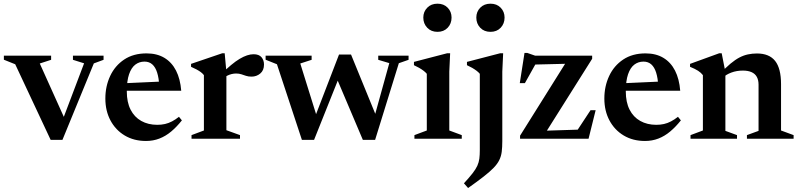

<svg xmlns="http://www.w3.org/2000/svg" viewBox="-28 -734 4228 1016"><path d="M468.5 -398.5 302.5 6H240L52.5 -394L-7.5 -418V-439.5H242.5V-417.5L182.5 -398L323.5 -85L297.5 -83.5L417 -399L358 -417.5V-439.5H520V-417.5Z M747.5 -451.5Q802.5 -451.5 841.8 -428Q881 -404.5 903.5 -360.5Q926 -316.5 931 -254H616.5L617 -293L871 -304.5L815 -279.5Q812.5 -321.5 803.5 -350Q794.5 -378.5 778 -393.2Q761.5 -408 736.5 -408Q709 -408 688 -392Q667 -376 655 -341.2Q643 -306.5 643 -250Q643 -193 663 -153.8Q683 -114.5 719.5 -94Q756 -73.5 804.5 -73.5Q826 -73.5 845 -77.8Q864 -82 882.5 -91.8Q901 -101.5 919 -116L934.5 -97Q907 -62.5 877.8 -38Q848.5 -13.5 815.5 -0.8Q782.5 12 744.5 12Q680.5 12 632 -17Q583.5 -46 556.5 -96.8Q529.5 -147.5 529.5 -212.5Q529.5 -277.5 555 -332Q580.5 -386.5 629.2 -419Q678 -451.5 747.5 -451.5Z M1313.5 -447Q1342.5 -447 1355.8 -431.2Q1369 -415.5 1369 -392.5Q1369 -361.5 1349.2 -345Q1329.5 -328.5 1303 -328.5Q1286 -328.5 1273.5 -332.8Q1261 -337 1249 -341Q1237 -345 1221 -345Q1209.5 -345 1197.2 -342Q1185 -339 1173.5 -333Q1162 -327 1152 -318.5L1141.5 -341.5Q1170.5 -369.5 1194.8 -389.8Q1219 -410 1240 -422.5Q1261 -435 1279.2 -441Q1297.5 -447 1313.5 -447ZM1170 -353.5V-45L1242 -19V0H985.5V-19L1051 -43.5V-336.5Q1043.5 -346 1033.8 -353Q1024 -360 1011.5 -366.8Q999 -373.5 983 -380.5V-396L1147.5 -452H1161Z M2032 -400 1973.5 -417.5V-439.5H2134V-417.5L2082.5 -399.5L1957 6H1892L1746.5 -337L1775.5 -348L1634 6H1569.5L1437.5 -394L1377.5 -418V-439.5H1621V-417.5L1561 -398L1655 -96.5L1630.5 -93.5L1766 -445.5H1829.5L1972 -97L1947 -93Z M2287 -565.5Q2253.5 -565.5 2232.8 -587.2Q2212 -609 2212 -641Q2212 -672 2232.8 -693.2Q2253.5 -714.5 2287 -714.5Q2320.5 -714.5 2341 -693.2Q2361.5 -672 2361.5 -641Q2361.5 -609 2341 -587.2Q2320.5 -565.5 2287 -565.5ZM2354 -452 2349.5 -355V-43.5L2415.5 -19V0H2165V-19L2230.5 -43.5V-343.5Q2224 -351.5 2213.5 -359.5Q2203 -367.5 2190 -375Q2177 -382.5 2162.5 -389V-406.5L2337.5 -452Z M2567.5 -565.5Q2534 -565.5 2513.2 -587.2Q2492.5 -609 2492.5 -641Q2492.5 -672 2513.2 -693.2Q2534 -714.5 2567.5 -714.5Q2601 -714.5 2621.5 -693.2Q2642 -672 2642 -641Q2642 -609 2621.5 -587.2Q2601 -565.5 2567.5 -565.5ZM2511 -343.5Q2504.5 -351.5 2494 -359.5Q2483.5 -367.5 2470.5 -375Q2457.5 -382.5 2443 -389V-406.5L2618 -452H2634.5L2630 -355V12.5Q2630 45 2627 69Q2624 93 2614 113.2Q2604 133.5 2584.2 154Q2564.5 174.5 2531.5 200.2Q2498.5 226 2449 261L2427 236Q2455.5 205 2472.5 183.2Q2489.5 161.5 2497.8 143.2Q2506 125 2508.5 105.8Q2511 86.5 2511 60Z M2724 0V-16L2978 -421.5L3030.5 -398L2763.5 -391.5L2823 -425.5L2749.5 -294H2722.5L2747.5 -454H2762L2803.5 -439.5H3105.5V-423L2849.5 -16.5L2797 -40.5L3048 -48.5L3008.5 -16.5L3097 -151H3124L3086.5 0Z M3388 -451.5Q3443 -451.5 3482.2 -428Q3521.5 -404.5 3544 -360.5Q3566.5 -316.5 3571.5 -254H3257L3257.5 -293L3511.5 -304.5L3455.5 -279.5Q3453 -321.5 3444 -350Q3435 -378.5 3418.5 -393.2Q3402 -408 3377 -408Q3349.5 -408 3328.5 -392Q3307.5 -376 3295.5 -341.2Q3283.5 -306.5 3283.5 -250Q3283.5 -193 3303.5 -153.8Q3323.5 -114.5 3360 -94Q3396.5 -73.5 3445 -73.5Q3466.5 -73.5 3485.5 -77.8Q3504.5 -82 3523 -91.8Q3541.5 -101.5 3559.5 -116L3575 -97Q3547.5 -62.5 3518.2 -38Q3489 -13.5 3456 -0.8Q3423 12 3385 12Q3321 12 3272.5 -17Q3224 -46 3197 -96.8Q3170 -147.5 3170 -212.5Q3170 -277.5 3195.5 -332Q3221 -386.5 3269.8 -419Q3318.5 -451.5 3388 -451.5Z M3810.5 -352.5V-41.5L3872 -19V0H3626V-19L3691.5 -43.5V-336.5Q3681.5 -349.5 3666 -359.5Q3650.5 -369.5 3623.5 -380.5V-396L3777.5 -452H3791ZM3924.5 -19 3986 -41.5V-286Q3986 -310.5 3976.8 -327.2Q3967.5 -344 3949 -352.2Q3930.5 -360.5 3903 -360.5Q3870 -360.5 3842 -350Q3814 -339.5 3799 -324L3780.5 -342Q3811.5 -375.5 3837 -396.8Q3862.5 -418 3885 -429.8Q3907.5 -441.5 3930.2 -446.2Q3953 -451 3977.5 -451Q4042.5 -451 4073.8 -411.5Q4105 -372 4105 -288.5V-43.5L4171.5 -19V0H3924.5Z"/></svg>

Font: Newsreader 24pt SemiBold
Style: Regular
Weight: 600
Designer: Hugues Gentile
Foundry: Production Type
Version: Version 1.003